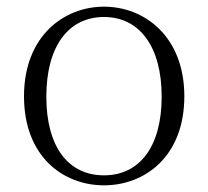

<svg xmlns="http://www.w3.org/2000/svg" viewBox="-20 -542 625 576"><path d="M292 14C414 14 533 -72 533 -253C533 -433 413 -522 292 -522C171 -522 52 -433 52 -253C52 -72 170 14 292 14ZM292 -16C185 -16 119 -101 119 -252C119 -403 185 -491 292 -491C398 -491 465 -403 465 -252C465 -101 398 -16 292 -16Z"/></svg>

Font: Noto Serif CJK SC ExtraLight
Style: Regular
Weight: 200
Designer: Ryoko NISHIZUKA 西塚涼子 (kana & ideographs); Frank Grießhammer (Latin, Greek & Cyrillic); Wenlong ZHANG 张文龙 (bopomofo); San
Foundry: Adobe
Version: Version 2.001;hotconv 1.1.0;makeotfexe 2.6.0